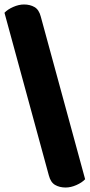

<svg xmlns="http://www.w3.org/2000/svg" viewBox="-20 -728 400 857"><path d="M360 72Q346 87 321 98Q296 109 273 109Q246 109 226 97.5Q206 86 198 55L0 -671Q14 -686 39 -697Q64 -708 87 -708Q114 -708 134 -696.5Q154 -685 162 -654Z"/></svg>

Font: Baloo Bhai
Style: Regular
Weight: 400
Designer: Supriya Tembe, Noopur Datye and Ek Type
Foundry: Ek Type
Version: Version 1.100;PS 1.000;hotconv 1.0.88;makeotf.lib2.5.647800;